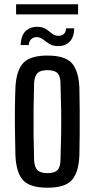

<svg xmlns="http://www.w3.org/2000/svg" viewBox="-20 -867 442 895"><path d="M201 8Q121 8 88.5 -26Q56 -60 52 -140Q51 -186 50 -242.5Q49 -299 49.5 -356Q50 -413 52 -460Q56 -539 88.5 -573.5Q121 -608 201 -608Q282 -608 314 -573.5Q346 -539 350 -460Q351 -414 351.5 -357.5Q352 -301 351.5 -244Q351 -187 350 -140Q346 -61 314 -26.5Q282 8 201 8ZM201 -60Q234 -60 247.5 -73.5Q261 -87 262 -120Q264 -185 265 -242.5Q266 -300 265 -357.5Q264 -415 262 -480Q261 -513 247.5 -526.5Q234 -540 201 -540Q169 -540 155 -526.5Q141 -513 139 -480Q137 -415 136.5 -357.5Q136 -300 136.5 -242.5Q137 -185 139 -120Q141 -87 155 -73.5Q169 -60 201 -60ZM76 -657Q79 -706 102.5 -725Q126 -744 158 -742Q183 -740 197 -730Q211 -720 222.5 -710.5Q234 -701 250 -700Q268 -699 278 -709Q288 -719 288 -735H326Q325 -692 303.5 -671.5Q282 -651 248 -652Q225 -653 210 -662.5Q195 -672 182.5 -682Q170 -692 154 -694Q140 -695 128 -686.5Q116 -678 114 -657ZM55 -800V-847H344V-800Z"/></svg>

Font: Big Shoulders Display SemiBold
Style: Regular
Weight: 600
Designer: Patric King
Foundry: XO Type Co
Version: Version 1.000; ttfautohint (v1.8.2)